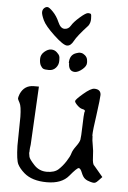

<svg xmlns="http://www.w3.org/2000/svg" viewBox="-56 -842 598 900"><g transform="rotate(5 242.5 -392.0)"><path d="M329.1 -730.5Q280.3 -677.7 267.6 -653.3Q254.9 -628.9 237.3 -628.9Q219.7 -628.9 175.3 -670.4Q130.9 -711.9 119.1 -737.3Q107.4 -762.7 107.4 -774.4Q107.4 -786.1 114.7 -793.5Q122.1 -800.8 130.4 -800.8Q138.7 -800.8 157.2 -781.7Q175.8 -762.7 188 -734.4Q200.2 -706.1 218.8 -706.1Q237.3 -706.1 247.6 -723.6Q257.8 -741.2 285.2 -765.1Q312.5 -789.1 323.2 -789.1Q334 -789.1 336.4 -785.2Q338.9 -781.2 338.9 -762.7Q338.9 -744.1 329.1 -730.5ZM205.1 -577.6Q207.5 -572.8 207.5 -558.6Q207.5 -558.6 207.5 -553.7Q207.5 -535.2 195.1 -521.2Q182.6 -507.3 163.1 -507.3Q143.6 -507.3 136.5 -510.7Q129.4 -514.2 123.3 -525.1Q117.2 -536.1 117.2 -555.9Q117.2 -575.7 133.5 -589.8Q149.9 -604 165.5 -604Q181.2 -604 192.1 -593.8Q203.1 -583.5 205.1 -577.6ZM285.6 -508.8Q254.4 -508.8 254.4 -547.9Q254.4 -548.8 252.9 -548.3Q252.9 -586.4 282.7 -596.7Q295.4 -601.1 301.3 -601.1Q301.3 -601.1 302.7 -600.6Q309.1 -600.6 315.4 -597.7Q337.4 -585.9 337.4 -564Q337.4 -563 337.9 -563Q337.9 -562 337.9 -561.5Q337.9 -561 337.9 -560.3Q337.9 -559.6 337.9 -558.8Q337.9 -558.1 337.9 -557.4Q337.9 -556.6 337.9 -555.7Q337.9 -541 320.3 -525.9Q301.3 -509.8 285.6 -508.8ZM123 -425.8 108.4 -151.4Q105.5 -132.8 105.5 -122.1Q105.5 -122.1 105.5 -117.2Q105.5 -115.2 104.5 -112.3Q105.5 -103.5 107.4 -94.7Q109.4 -84 133.8 -57.6Q158.2 -31.2 194.3 -31.2Q230.5 -31.2 249 -48.3Q267.6 -65.4 282.7 -88.9Q297.9 -112.3 301.8 -127Q305.7 -141.6 320.8 -162.1Q335.9 -182.6 338.4 -194.8Q340.8 -207 342.3 -260.7Q343.8 -314.5 345.7 -323.2Q346.7 -327.1 347.7 -329.1Q347.7 -331.1 346.7 -334Q344.7 -336.9 334.5 -338.9Q324.2 -340.8 311 -353.5Q297.9 -366.2 297.9 -373Q297.9 -379.9 332 -409.2Q366.2 -438.5 382.8 -438.5Q413.1 -438.5 414.1 -412.1Q414.1 -396.5 403.3 -316.4Q392.6 -244.1 392.6 -221.7V-218.8L393.6 -216.8Q393.6 -197.3 398.4 -173.8Q403.3 -150.4 404.3 -117.7Q405.3 -85 414.1 -79.1L456.1 -29.3L440.4 -12.7Q430.7 -2 424.8 0Q422.9 1 418.9 1Q412.1 1 402.3 -2Q386.7 -5.9 376.5 -13.7Q366.2 -21.5 358.4 -41.5Q350.6 -61.5 342.3 -61.5Q334 -61.5 301.3 -22Q268.6 17.6 198.7 17.6Q128.9 17.6 90.8 -15.6Q68.4 -35.2 58.6 -54.7Q48.8 -74.2 46.9 -140.6L48.8 -277.3Q47.9 -327.1 39.1 -342.3Q30.3 -357.4 30.3 -362.8Q30.3 -368.2 36.1 -383.8Q54.7 -425.8 99.6 -425.8Z"/></g></svg>

Font: Drukaatie burti
Style: Light
Weight: 300
Version: Version 0.14